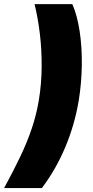

<svg xmlns="http://www.w3.org/2000/svg" viewBox="-70 -785 458 948"><path d="M-49.8 143.6Q-4.4 60.5 29.5 -10.5Q63.5 -81.5 86.4 -149.2Q109.4 -216.8 121.6 -289.1Q135.3 -371.6 135.7 -455.8Q136.2 -540 126.7 -618.9Q117.2 -697.8 100.6 -764.6H287.1Q311 -710.4 323 -632.6Q335 -554.7 334 -465.8Q333 -377 318.8 -289.1Q298.8 -168.9 252.4 -58.6Q206.1 51.8 136.7 143.6Z"/></svg>

Font: Inter 24pt Black
Style: Italic
Weight: 900
Italic angle: -9.3988°
Designer: Rasmus Andersson
Foundry: rsms
Version: Version 4.001;git-66647c0bb